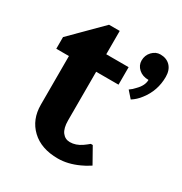

<svg xmlns="http://www.w3.org/2000/svg" viewBox="-151 -733 811 855"><g transform="rotate(30 255.0 -305.0)"><path d="M265 10Q179 10 129.5 -37Q80 -84 80 -160V-410H15V-470L165 -620H220V-500H335V-410H220V-160Q220 -120 235 -100Q250 -80 275 -80Q305 -80 334 -100Q347 -109 360 -120H370L415 -40Q389 -23 370 -15Q316 10 265 10ZM415 -380 385 -414Q400 -424 412 -438Q440 -466 440 -495Q409 -495 389.5 -512.5Q370 -530 370 -555Q370 -582 388 -601Q406 -620 430 -620Q462 -620 481 -600Q500 -580 500 -545Q500 -474 457 -419Q439 -395 415 -380Z"/></g></svg>

Font: Scada
Style: Bold
Weight: 700
Designer: Jovanny Lemonad
Foundry: Jovanny Lemonad
Version: Version 4.100;PS 004.100;hotconv 1.0.88;makeotf.lib2.5.64775